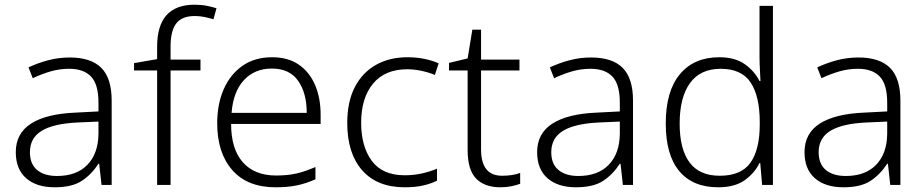

<svg xmlns="http://www.w3.org/2000/svg" viewBox="-20 -878 3924 815"><path d="M276 -634Q366 -634 410 -590Q454 -546 454 -451V-93H411L401 -183H398Q369 -138 327.5 -110.5Q286 -83 212 -83Q135 -83 91 -121.5Q47 -160 47 -232Q47 -312 112 -353.5Q177 -395 301 -400L398 -405V-442Q398 -520 366.5 -553Q335 -586 274 -586Q233 -586 195 -575Q157 -564 119 -546L101 -592Q139 -610 183.5 -622Q228 -634 276 -634ZM308 -358Q206 -353 156.5 -322.5Q107 -292 107 -232Q107 -182 137.5 -156.5Q168 -131 222 -131Q305 -131 351 -178.5Q397 -226 398 -310V-362Z M831 -579H704V-93H647V-579H549V-610L647 -627V-680Q647 -858 806 -858Q834 -858 857 -853.5Q880 -849 899 -843L886 -796Q868 -802 847.5 -806Q827 -810 807 -810Q753 -810 728.5 -779Q704 -748 704 -680V-625H831Z M1135 -635Q1203 -635 1248.5 -603.5Q1294 -572 1317.5 -517Q1341 -462 1341 -391V-352H961Q961 -246 1010.5 -189.5Q1060 -133 1152 -133Q1201 -133 1238 -141.5Q1275 -150 1319 -169V-117Q1279 -99 1240 -91Q1201 -83 1150 -83Q1030 -83 966 -156Q902 -229 902 -355Q902 -436 929.5 -499Q957 -562 1009 -598.5Q1061 -635 1135 -635ZM1134 -587Q1061 -587 1015.5 -538Q970 -489 963 -399H1282Q1282 -483 1245.5 -535Q1209 -587 1134 -587Z M1698 -83Q1581 -83 1517.5 -155Q1454 -227 1454 -356Q1454 -446 1486 -508Q1518 -570 1575.5 -602.5Q1633 -635 1710 -635Q1748 -635 1782 -628Q1816 -621 1842 -609L1826 -560Q1799 -571 1768 -577.5Q1737 -584 1709 -584Q1614 -584 1563.5 -523Q1513 -462 1513 -357Q1513 -257 1558 -195.5Q1603 -134 1698 -134Q1737 -134 1772 -142Q1807 -150 1835 -162V-111Q1809 -98 1775.5 -90.5Q1742 -83 1698 -83Z M2111 -132Q2133 -132 2153 -135Q2173 -138 2188 -144V-98Q2173 -92 2151 -87.5Q2129 -83 2104 -83Q2037 -83 2001 -120Q1965 -157 1965 -241V-579H1886V-611L1965 -630L1985 -752H2022V-625H2185V-579H2022V-244Q2022 -132 2111 -132Z M2489 -634Q2579 -634 2623 -590Q2667 -546 2667 -451V-93H2624L2614 -183H2611Q2582 -138 2540.5 -110.5Q2499 -83 2425 -83Q2348 -83 2304 -121.5Q2260 -160 2260 -232Q2260 -312 2325 -353.5Q2390 -395 2514 -400L2611 -405V-442Q2611 -520 2579.5 -553Q2548 -586 2487 -586Q2446 -586 2408 -575Q2370 -564 2332 -546L2314 -592Q2352 -610 2396.5 -622Q2441 -634 2489 -634ZM2521 -358Q2419 -353 2369.5 -322.5Q2320 -292 2320 -232Q2320 -182 2350.5 -156.5Q2381 -131 2435 -131Q2518 -131 2564 -178.5Q2610 -226 2611 -310V-362Z M3028 -83Q2921 -83 2863.5 -151.5Q2806 -220 2806 -354Q2806 -491 2866 -563Q2926 -635 3033 -635Q3100 -635 3141.5 -605.5Q3183 -576 3204 -534H3208Q3207 -557 3205.5 -585.5Q3204 -614 3204 -638V-853H3261V-93H3215L3207 -186H3204Q3183 -143 3141 -113Q3099 -83 3028 -83ZM3035 -132Q3127 -132 3166 -188Q3205 -244 3205 -350V-359Q3205 -469 3166.5 -527.5Q3128 -586 3039 -586Q2953 -586 2909 -525.5Q2865 -465 2865 -353Q2865 -245 2907 -188.5Q2949 -132 3035 -132Z M3624 -634Q3714 -634 3758 -590Q3802 -546 3802 -451V-93H3759L3749 -183H3746Q3717 -138 3675.5 -110.5Q3634 -83 3560 -83Q3483 -83 3439 -121.5Q3395 -160 3395 -232Q3395 -312 3460 -353.5Q3525 -395 3649 -400L3746 -405V-442Q3746 -520 3714.5 -553Q3683 -586 3622 -586Q3581 -586 3543 -575Q3505 -564 3467 -546L3449 -592Q3487 -610 3531.5 -622Q3576 -634 3624 -634ZM3656 -358Q3554 -353 3504.5 -322.5Q3455 -292 3455 -232Q3455 -182 3485.5 -156.5Q3516 -131 3570 -131Q3653 -131 3699 -178.5Q3745 -226 3746 -310V-362Z"/></svg>

Font: Noto Sans Kannada UI Light
Style: Regular
Weight: 300
Designer: Jelle Bosma - Monotype Design Team
Foundry: Monotype Imaging Inc.
Version: Version 2.005; ttfautohint (v1.8.4.7-5d5b)